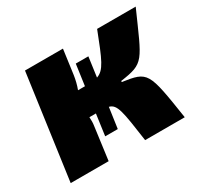

<svg xmlns="http://www.w3.org/2000/svg" viewBox="-110 -645 837 793"><g transform="rotate(-30 308.0 -248.5)"><path d="M410 -256 411 -261C529 -278 523 -288 616 -497H432C385 -376 369 -336 331 -323L344 -417H284L270 -317H237C245 -338 250 -360 253 -380L269 -497H88L19 0H200L221 -157C223 -169 223 -183 222 -197H253L239 -96H299L313 -194C348 -185 353 -148 374 0H563C527 -235 526 -239 410 -256Z"/></g></svg>

Font: Exo 2 Extra Bold
Style: Italic
Weight: 800
Italic angle: -8°
Designer: Natanael Gama
Version: Version 1.001;PS 001.001;hotconv 1.0.88;makeotf.lib2.5.64775